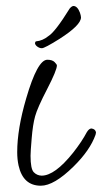

<svg xmlns="http://www.w3.org/2000/svg" viewBox="-20 -583 333 626"><path d="M137.7 -465.3C125.3 -455.2 112 -449.5 97.7 -448.2C95.7 -447.6 94.6 -445.8 94.2 -442.9C93.9 -439.9 95.5 -436.7 99.1 -433.1C104.7 -428.2 110.4 -425.8 116.5 -425.8C122.5 -425.8 141.6 -435.9 173.8 -456.1C220.7 -486 244.1 -509.4 244.1 -526.4C243.8 -530.6 242.7 -535.6 240.7 -541.5C235.2 -556.2 228 -563.5 219.2 -563.5C215.7 -563.2 211.8 -560.5 207.5 -555.7C175.6 -504.2 152.3 -474.1 137.7 -465.3ZM291.5 -143.6C292.5 -147.5 293 -149.9 293 -150.9C292 -158.4 287.1 -162.8 278.3 -164.1C273.1 -164.1 268.1 -160.2 263.2 -152.3C252.4 -131.8 237.5 -109.4 218.3 -85C178.5 -35.2 144.4 -10.3 115.7 -10.3C105.6 -10.6 97.1 -14.3 90.1 -21.5C83.1 -28.6 79.6 -46.5 79.6 -75.2C79.6 -83.7 80.8 -102.6 83.3 -132.1C85.7 -161.5 89.4 -185.5 94.5 -203.9C99.5 -222.2 112.6 -251.9 133.8 -292.7C154.9 -333.6 165.5 -359.2 165.5 -369.6C165.5 -371.9 163 -375.6 158 -380.6C152.9 -385.7 145 -388.2 134.3 -388.2C112.8 -388.2 89.8 -346.2 65.4 -262.2C45.9 -195.8 36.1 -137.4 36.1 -86.9C36.1 -71.3 37.6 -56.8 40.5 -43.5C50.3 0.5 74.5 22.5 113.3 22.5C141.9 22.5 177.4 1.6 219.7 -40C255.5 -75.2 279.5 -109.7 291.5 -143.6Z"/></svg>

Font: Kristi
Style: Medium
Weight: 400
Italic angle: -15°
Version: Version 1.003